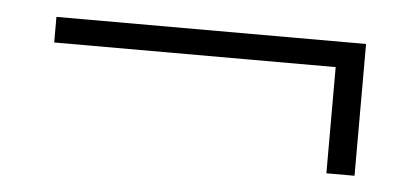

<svg xmlns="http://www.w3.org/2000/svg" viewBox="-30 -413 639 299"><g transform="rotate(5 290.0 -263.0)"><path d="M48 -326V-366H532V-160H488V-326Z"/></g></svg>

Font: Old Standard TT
Style: Regular
Weight: 400
Designer: Alexey Kryukov <alexios@thessalonica.org.ru>
Version: Version 2.2